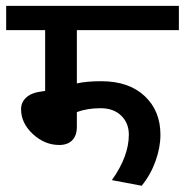

<svg xmlns="http://www.w3.org/2000/svg" viewBox="-35 -646 611 635"><path d="M391.1 -200.7Q391.1 -238.8 366 -263.4Q340.8 -288.1 297.4 -288.1Q253.9 -288.1 219.2 -275.4V-226.6Q219.2 -197.8 203.9 -182.1Q188.5 -166.5 161.1 -166.5Q112.8 -166.5 73.7 -202.6Q34.7 -238.8 34.7 -284.7Q34.7 -308.1 51.8 -323.5Q68.8 -338.9 98.1 -342.8L114.3 -345.2V-546.4H-14.6V-626.5H556.6V-546.4H219.2V-370.1Q250.5 -377.4 299.8 -377.4Q391.1 -377.4 443.4 -328.4Q495.6 -279.3 495.6 -200.7Q495.6 -158.7 479.5 -113.5Q463.4 -68.4 433.6 -31.7L335 -50.3Q391.1 -128.9 391.1 -200.7Z"/></svg>

Font: Yantramanav Medium
Style: Regular
Weight: 500
Version: Version 1.001;PS 1.0;hotconv 1.0.72;makeotf.lib2.5.5900; ttf